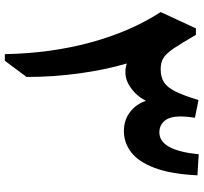

<svg xmlns="http://www.w3.org/2000/svg" viewBox="-44 -797 841 793"><g transform="rotate(90 376.5 -400.5)"><path d="M617.2 -800.8 704.1 -795.4Q698.7 -684.6 673.1 -617.7Q647.5 -550.8 608.2 -521.2Q568.8 -491.7 521.5 -491.7Q475.6 -491.7 442.4 -517.3Q409.2 -543 396.5 -583Q375 -540 333.5 -514.2Q292 -488.3 242.2 -503.4Q268.1 -416 283 -308.3Q297.9 -200.7 297.9 -89.8L231 0H203.6Q200.2 -189 155.3 -354.2Q110.4 -519.5 29.8 -643.6L97.2 -789.1H124Q158.7 -729 179.7 -697.8Q200.7 -666.5 219.5 -655Q238.3 -643.6 265.1 -643.6Q298.8 -643.6 320.3 -657.7Q341.8 -671.9 358.4 -705.8Q375 -739.7 393.1 -799.8L466.3 -785.2Q460.9 -751.5 460.9 -726.1Q460.9 -681.6 479 -659.9Q497.1 -638.2 526.9 -638.2Q601.1 -638.2 617.2 -800.8Z"/></g></svg>

Font: Pinar Bold
Style: Regular
Weight: 700
Designer: Amin Abedi
Version: Version 3.000